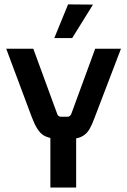

<svg xmlns="http://www.w3.org/2000/svg" viewBox="-20 -838 569 858"><path d="M320.3 0V-219.7Q360.4 -226.6 380.9 -262.7Q390.6 -279.3 403.3 -313.5L520.5 -620.1H405.3L297.9 -327.1Q292 -317.4 284.2 -316.4H250Q239.3 -318.4 236.3 -327.1L128.9 -620.1H7.8L122.1 -314.5Q145.5 -252 172.9 -234.4Q186.5 -225.6 205.1 -221.7V0ZM222.7 -668 284.2 -818.4 395.5 -817.4 302.7 -668Z"/></svg>

Font: Gemunu Libre
Style: Bold
Weight: 700
Designer: Pushpananda Ekanayake, Sol Matas, Kosala Senevirathne
Foundry: Mooniak
Version: Version 1.001